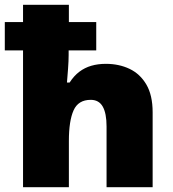

<svg xmlns="http://www.w3.org/2000/svg" viewBox="-20 -780 720 800"><path d="M267 -760V-688H381V-570H266V-550Q266 -527 263.5 -493Q261 -459 259 -436H270Q288 -464 310.5 -481Q333 -498 360.5 -506Q388 -514 421 -514Q476 -514 520 -493Q564 -472 590 -427.5Q616 -383 616 -312V0H424V-253Q424 -308 408 -336Q392 -364 358 -364Q306 -364 286.5 -320Q267 -276 267 -193V0H76V-570H0V-688H76V-760Z"/></svg>

Font: Noto Sans Cham Black
Style: Regular
Weight: 900
Version: Version 2.002